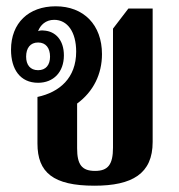

<svg xmlns="http://www.w3.org/2000/svg" viewBox="-20 -579 568 610"><path d="M280 11C400 11 465 -27 465 -128V-552H388L339 -488V-110C339 -56 323 -36 282 -36C240 -36 225 -56 225 -108V-250C277 -288 304 -344 304 -407C304 -500 246 -559 157 -559C71 -559 15 -506 15 -421C15 -359 44 -316 101 -316C150 -316 183 -350 183 -403C183 -452 156 -480 119 -482C112 -483 106 -482 101 -480C108 -499 125 -516 152 -516C194 -516 222 -478 222 -415C222 -331 169 -286 99 -271V-123C99 -31 149 11 280 11ZM101 -356C76 -356 63 -373 63 -399C63 -426 76 -444 101 -444C126 -444 139 -426 139 -399C139 -373 126 -356 101 -356Z"/></svg>

Font: Noto Serif Thai Condensed
Style: Bold
Weight: 700
Width: 3
Designer: Monotype Design Team
Foundry: Monotype Imaging Inc.
Version: Version 2.002